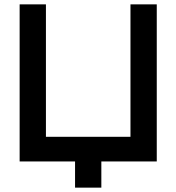

<svg xmlns="http://www.w3.org/2000/svg" viewBox="-20 -740 808 880"><path d="M444.5 120V0H698.5V-720H578V-113H190.5V-720H70V0H324V120Z"/></svg>

Font: Hauora
Style: Bold
Weight: 700
Designer: Wayne Shih
Foundry: WCYS
Version: Version 1.001;hotconv 1.0.109;makeotfexe 2.5.65596